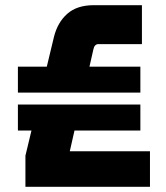

<svg xmlns="http://www.w3.org/2000/svg" viewBox="-20 -720 640 740"><path d="M78 0V-120L116 -278H281L234 -71L183 -137H558V0ZM49 -217V-317H521V-217ZM49 -363V-463H521V-363ZM150 -420 188 -578Q202 -634 239.5 -667Q277 -700 341 -700H527V-550H359Q352 -550 347 -545Q342 -540 340 -530L315 -420Z"/></svg>

Font: SUSE ExtraBold
Style: Regular
Weight: 800
Designer: Rene Bieder
Foundry: SUSE
Version: Version 1.000